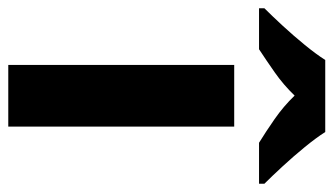

<svg xmlns="http://www.w3.org/2000/svg" viewBox="-250 -615 806 464"><g transform="rotate(90 153.0 -383.0)"><path d="M227 0H78V-546H227ZM240 -766Q254 -744 276.5 -716.5Q299 -689 323 -663Q347 -637 365 -619V-606H266Q240 -622 209 -643.5Q178 -665 152 -692Q126 -665 96 -644Q66 -623 40 -606H-59V-619Q-40 -638 -16.5 -663.5Q7 -689 29.5 -716.5Q52 -744 66 -766Z"/></g></svg>

Font: Noto Sans Sinhala
Style: Regular
Weight: 400
Designer: Jelle Bosma - Monotype Design Team
Foundry: Monotype Imaging Inc.
Version: Version 2.006